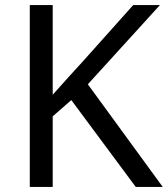

<svg xmlns="http://www.w3.org/2000/svg" viewBox="-20 -734 659 754"><path d="M619 0H513L260 -341L187 -277V0H97V-714H187V-362Q217 -396 248 -430Q279 -464 310 -498L503 -714H608L325 -403Z"/></svg>

Font: Noto Sans Lao UI
Style: Regular
Weight: 400
Designer: Monotype Design Team
Foundry: Monotype Imaging Inc.
Version: Version 2.000